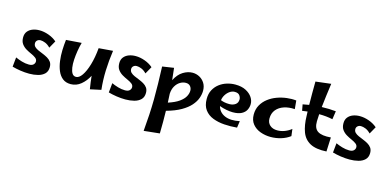

<svg xmlns="http://www.w3.org/2000/svg" viewBox="-89 -1282 4330 2131"><g transform="rotate(15 2076.5 -216.5)"><path d="M233 21Q182 21 130 13Q78 5 36 -7L47 -116Q79 -101 121 -88.5Q163 -76 203 -76Q238 -76 254.5 -92Q271 -108 271 -129Q271 -153 250 -169Q229 -185 198 -198.5Q167 -212 136.5 -230Q106 -248 85 -276.5Q64 -305 64 -351Q64 -393 85.5 -420Q107 -447 142.5 -460.5Q178 -474 221 -474Q272 -474 326.5 -454.5Q381 -435 421 -400L374 -316Q345 -346 315 -358Q285 -370 261 -370Q238 -370 223 -356.5Q208 -343 208 -323Q208 -298 224.5 -282Q241 -266 267 -254.5Q293 -243 322 -231.5Q351 -220 377 -205Q403 -190 419.5 -167Q436 -144 436 -108Q436 -59 407.5 -31Q379 -3 333 9Q287 21 233 21Z M707 14Q650 14 613.5 -15.5Q577 -45 556.5 -94Q536 -143 528 -203.5Q520 -264 522 -327Q524 -390 531 -447L708 -460Q695 -414 686.5 -361.5Q678 -309 675 -259Q672 -209 678 -168Q684 -127 699.5 -103Q715 -79 744 -79Q779 -79 812 -126.5Q845 -174 870 -258Q895 -342 905 -452L1067 -465Q1050 -345 1046 -234Q1042 -123 1054 -13L929 14Q915 -70 909 -136Q876 -72 824 -29Q772 14 707 14Z M1338 21Q1287 21 1235 13Q1183 5 1141 -7L1152 -116Q1184 -101 1226 -88.5Q1268 -76 1308 -76Q1343 -76 1359.5 -92Q1376 -108 1376 -129Q1376 -153 1355 -169Q1334 -185 1303 -198.5Q1272 -212 1241.5 -230Q1211 -248 1190 -276.5Q1169 -305 1169 -351Q1169 -393 1190.5 -420Q1212 -447 1247.5 -460.5Q1283 -474 1326 -474Q1377 -474 1431.5 -454.5Q1486 -435 1526 -400L1479 -316Q1450 -346 1420 -358Q1390 -370 1366 -370Q1343 -370 1328 -356.5Q1313 -343 1313 -323Q1313 -298 1329.5 -282Q1346 -266 1372 -254.5Q1398 -243 1427 -231.5Q1456 -220 1482 -205Q1508 -190 1524.5 -167Q1541 -144 1541 -108Q1541 -59 1512.5 -31Q1484 -3 1438 9Q1392 21 1338 21Z M1625 305Q1634 204 1639 115Q1644 26 1645 -61Q1646 -148 1644 -240Q1642 -332 1638 -438L1770 -458Q1778 -386 1785 -320Q1822 -393 1876 -426Q1930 -459 1984 -459Q2027 -459 2064 -439Q2101 -419 2124 -382.5Q2147 -346 2147 -295Q2147 -254 2131 -209.5Q2115 -165 2077 -121.5Q2039 -78 1973 -40Q1907 -2 1806 26Q1808 89 1807.5 153Q1807 217 1806 286ZM1941 -331Q1906 -331 1874.5 -311.5Q1843 -292 1822 -256Q1801 -220 1798 -168Q1801 -118 1803 -67Q1883 -93 1928 -125.5Q1973 -158 1991.5 -192.5Q2010 -227 2010 -259Q2010 -289 1992 -310Q1974 -331 1941 -331Z M2617 2Q2543 9 2470.5 4Q2398 -1 2339 -24Q2280 -47 2244.5 -94.5Q2209 -142 2209 -219Q2209 -279 2232.5 -323Q2256 -367 2294.5 -396.5Q2333 -426 2380.5 -440.5Q2428 -455 2476 -455Q2549 -455 2598 -429.5Q2647 -404 2672 -366Q2697 -328 2696 -288Q2696 -255 2680.5 -223Q2665 -191 2627.5 -170.5Q2590 -150 2525 -150Q2493 -150 2451 -158Q2409 -166 2372 -180Q2390 -112 2456.5 -82.5Q2523 -53 2628 -75ZM2490 -375Q2461 -375 2434 -356.5Q2407 -338 2388.5 -308.5Q2370 -279 2366 -246Q2385 -238 2410 -233Q2435 -228 2466 -228Q2507 -228 2535 -248Q2563 -268 2563 -307Q2563 -330 2547 -352.5Q2531 -375 2490 -375Z M3002 6Q2940 6 2884 -14.5Q2828 -35 2793 -78Q2758 -121 2758 -187Q2758 -248 2784.5 -295.5Q2811 -343 2855 -377Q2899 -411 2953.5 -431Q3008 -451 3065.5 -458Q3123 -465 3174 -459L3183 -362Q3117 -367 3061 -349Q3005 -331 2971.5 -290.5Q2938 -250 2938 -189Q2938 -141 2970 -112.5Q3002 -84 3055 -84Q3098 -84 3139.5 -100Q3181 -116 3214 -143L3224 -63Q3179 -29 3121 -11.5Q3063 6 3002 6Z M3644 1Q3524 8 3456 -28.5Q3388 -65 3359.5 -140.5Q3331 -216 3329 -324Q3328 -349 3327 -373Q3296 -370 3266 -365L3253 -436Q3288 -444 3325 -449Q3324 -517 3324 -584Q3324 -651 3325 -717L3501 -738Q3490 -662 3481.5 -593.5Q3473 -525 3466 -462Q3553 -465 3629 -457L3615 -362Q3578 -370 3538.5 -374Q3499 -378 3459 -378Q3456 -335 3455 -296Q3453 -214 3501 -183.5Q3549 -153 3651 -162Z M3914 21Q3863 21 3811 13Q3759 5 3717 -7L3728 -116Q3760 -101 3802 -88.5Q3844 -76 3884 -76Q3919 -76 3935.5 -92Q3952 -108 3952 -129Q3952 -153 3931 -169Q3910 -185 3879 -198.5Q3848 -212 3817.5 -230Q3787 -248 3766 -276.5Q3745 -305 3745 -351Q3745 -393 3766.5 -420Q3788 -447 3823.5 -460.5Q3859 -474 3902 -474Q3953 -474 4007.5 -454.5Q4062 -435 4102 -400L4055 -316Q4026 -346 3996 -358Q3966 -370 3942 -370Q3919 -370 3904 -356.5Q3889 -343 3889 -323Q3889 -298 3905.5 -282Q3922 -266 3948 -254.5Q3974 -243 4003 -231.5Q4032 -220 4058 -205Q4084 -190 4100.5 -167Q4117 -144 4117 -108Q4117 -59 4088.5 -31Q4060 -3 4014 9Q3968 21 3914 21Z"/></g></svg>

Font: Marhey SemiBold
Style: Regular
Weight: 600
Designer: Nur Syamsi & Bustanul Arifin
Foundry: Namelatype
Version: Version 1.000; ttfautohint (v1.8.4.7-5d5b)